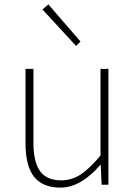

<svg xmlns="http://www.w3.org/2000/svg" viewBox="-20 -840 617 873"><path d="M255 13Q174 13 135 -36Q96 -85 96 -188V-527H132V-192Q132 -104 162 -62Q192 -20 258 -20Q306 -20 346.5 -46.5Q387 -73 437 -133V-527H473V0H442L438 -90H436Q347 13 255 13ZM326 -631 173 -797 200 -820 346 -651Z"/></svg>

Font: Noto Sans Korean Thin
Style: Regular
Weight: 250
Designer: Ryoko NISHIZUKA  (kana & ideographs); Paul D. Hunt (Latin, Greek & Cyrillic); Wenlong ZHANG  (bopomofo); Sandoll Communi
Foundry: Adobe Systems Incorporated
Version: Version 1.0001;PS 1;hotconv 1.0.78;makeotf.lib2.5.61930